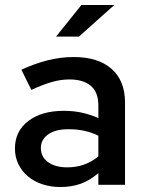

<svg xmlns="http://www.w3.org/2000/svg" viewBox="-20 -742 584 771"><path d="M40 0ZM223 9Q184 9 150.5 -2Q117 -13 92.5 -33.5Q68 -54 54 -82.5Q40 -111 40 -146Q40 -215 93.5 -256Q147 -297 237 -297Q275 -297 309 -289.5Q343 -282 375 -268V-318Q375 -372 344.5 -397.5Q314 -423 259 -423Q224 -423 187.5 -412.5Q151 -402 106 -381Q96 -401 86 -421Q76 -441 66 -462Q120 -487 172 -500Q224 -513 276 -513Q374 -513 428 -465.5Q482 -418 482 -330V0H375V-47Q342 -18 305 -4.5Q268 9 223 9ZM144 -148Q144 -112 173 -91Q202 -70 250 -70Q322 -70 375 -114V-197Q323 -223 258 -223H253Q202 -223 173 -202Q144 -181 144 -148ZM307 -722H439L297 -595H205Z"/></svg>

Font: Rosa Sans Medium
Style: Regular
Weight: 500
Designer: Pentagram / MCKL
Foundry: Pentagram / MCKL
Version: Version 1.005;September 16, 2019;FontCreator 11.5.0.2425 64-